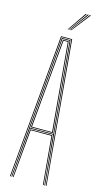

<svg xmlns="http://www.w3.org/2000/svg" viewBox="-143 -992 550 1035"><g transform="rotate(15 132.0 -475.0)"><path d="M30 0 101 -800H163L234 0H230L159 -796H105L34 0ZM46 0 70 -272H194L218 0H214L190 -268H74L50 0ZM38 0 108 -792H156L226 0H222L197 -276H67L42 0ZM67 -280H197L178.8 -486.2L152 -788H112L85.2 -486.2ZM71 -284 89.2 -486.2 116 -784H148L174.8 -486.2L193 -284ZM76 -288H188L170.5 -486.2L144 -780H120L93.5 -486.2ZM126 -845 198 -950H204L130 -845ZM142 -845 222 -950H228L146 -845ZM134 -845 210 -950H216L138 -845Z"/></g></svg>

Font: Big Shoulders Inline Display SC Thin
Style: Regular
Weight: 100
Designer: Patric King
Foundry: XO Type Co
Version: Version 2.002